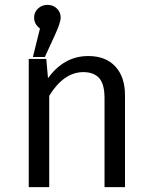

<svg xmlns="http://www.w3.org/2000/svg" viewBox="-20 -768 625 788"><path d="M342 -538Q414 -538 453.5 -495Q493 -452 493 -377V0H409V-365Q409 -423 387 -447.5Q365 -472 322 -472Q242 -472 182 -375V0H98V-526H170L177 -447Q243 -538 342 -538ZM115 -534 144 -651Q120 -669 120 -696Q120 -718 136 -733Q152 -748 175 -748Q198 -748 213.5 -733Q229 -718 229 -696Q229 -675 204 -621L164 -534Z"/></svg>

Font: FiraSans
Style: Regular
Weight: 350
Designer: Carrois Corporate & Edenspiekermann AG
Foundry: Carrois Corporate GbR & Edenspiekermann AG
Version: Version 3.106;PS 003.106;hotconv 1.0.70;makeotf.lib2.5.58329